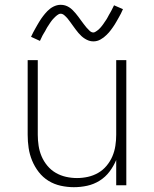

<svg xmlns="http://www.w3.org/2000/svg" viewBox="-20 -770 640 798"><path d="M287 8Q260 8 232.5 2Q205 -4 181.5 -18.5Q158 -33 141 -55Q124 -77 113.5 -102.5Q103 -128 99 -155Q95 -182 95 -210V-520H137V-210Q137 -187 140.5 -164Q144 -141 153 -120Q162 -99 177 -81Q192 -63 212 -51.5Q232 -40 254.5 -35Q277 -30 300 -30Q323 -30 345.5 -35Q368 -40 388 -51.5Q408 -63 423 -81Q438 -99 447 -120Q456 -141 459.5 -164Q463 -187 463 -210V-520H505V0H463V-105Q452 -79 435 -56.5Q418 -34 394 -19Q370 -4 342.5 2Q315 8 287 8ZM368 -598Q358 -598 349.5 -601Q341 -604 333 -609Q325 -614 318.5 -620Q312 -626 306 -633Q300 -640 294.5 -647.5Q289 -655 283.5 -662.5Q278 -670 272 -678.5Q266 -687 260.5 -693.5Q255 -700 247.5 -706.5Q240 -713 232 -713Q228 -713 224 -711Q220 -709 217 -706.5Q214 -704 210.5 -701Q207 -698 203 -693.5Q199 -689 197.5 -687.5Q196 -686 194 -683Q192 -680 190 -677.5Q188 -675 186 -671.5Q184 -668 181.5 -664.5Q179 -661 176.5 -657Q174 -653 172 -649Q170 -645 167.5 -640.5Q165 -636 162 -631.5Q159 -627 156.5 -622Q154 -617 151.5 -611.5Q149 -606 146 -600L109 -617Q113 -626 117.5 -634.5Q122 -643 126.5 -651Q131 -659 135 -666Q139 -673 143 -679.5Q147 -686 151 -692Q155 -698 159 -703Q163 -708 167 -713Q171 -718 177 -724Q183 -730 189 -734.5Q195 -739 202 -742.5Q209 -746 216.5 -748Q224 -750 232 -750Q242 -750 250.5 -747.5Q259 -745 267 -740Q275 -735 281.5 -728.5Q288 -722 294 -715Q300 -708 305.5 -700.5Q311 -693 316.5 -685.5Q322 -678 328 -670Q334 -662 339.5 -655.5Q345 -649 352.5 -642Q360 -635 368 -635Q372 -635 376 -637.5Q380 -640 383 -642Q386 -644 389.5 -647Q393 -650 397 -654.5Q401 -659 402.5 -661Q404 -663 406 -665.5Q408 -668 410 -671Q412 -674 414 -677Q416 -680 418.5 -683.5Q421 -687 423.5 -691Q426 -695 428 -699Q430 -703 432.5 -707.5Q435 -712 438 -717Q441 -722 443.5 -727Q446 -732 448.5 -737Q451 -742 454 -748L491 -732Q487 -722 482.5 -713.5Q478 -705 473.5 -697Q469 -689 465 -682Q461 -675 457 -668.5Q453 -662 449 -656.5Q445 -651 441 -645.5Q437 -640 433 -635.5Q429 -631 423 -625Q417 -619 411 -614.5Q405 -610 398 -606Q391 -602 383.5 -600Q376 -598 368 -598Z"/></svg>

Font: Iosevka Extralight Extended
Style: Regular
Weight: 200
Width: 7
Monospace: yes
Designer: Belleve Invis
Foundry: Belleve Invis
Version: Version 32.5.0; ttfautohint (v1.8.4)